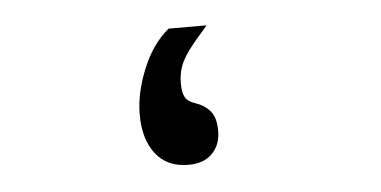

<svg xmlns="http://www.w3.org/2000/svg" viewBox="-31 -284 662 334"><g transform="rotate(-5 300.0 -117.5)"><path d="M209.5 -92.5Q209.5 -129.5 226.5 -171.2Q243.5 -213 272.5 -237H339Q316 -211 305.5 -196.8Q295 -182.5 290.2 -169.5Q285.5 -156.5 285.5 -139Q285.5 -124.5 290 -116.2Q294.5 -108 307 -104Q323.5 -98.5 333.2 -87.2Q343 -76 343 -52.5Q343 -28 328.2 -13Q313.5 2 286.5 2Q249.5 2 229.5 -23.5Q209.5 -49 209.5 -92.5Z"/></g></svg>

Font: JuliaMono ExtraBold
Style: Italic
Weight: 800
Italic angle: -9°
Monospace: yes
Designer: cormullion
Foundry: corm
Version: Version 0.057; ttfautohint (v1.8.4)